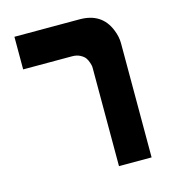

<svg xmlns="http://www.w3.org/2000/svg" viewBox="-94 -679 687 758"><g transform="rotate(-15 250.0 -300.0)"><path d="M33.2 -466.8V-600.1H299.8Q389.6 -600.1 420.9 -523.4Q433.1 -494.1 433.1 -466.8V0H299.8V-399.9Q299.8 -402.8 299.6 -407.2Q299.3 -411.6 295.7 -423.1Q292 -434.6 285.9 -443.4Q279.8 -452.1 265.9 -459.5Q252 -466.8 233.4 -466.8Z"/></g></svg>

Font: Malkor
Style: Bold
Weight: 700
Version: Version 1.3